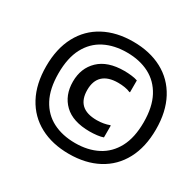

<svg xmlns="http://www.w3.org/2000/svg" viewBox="-161 -921 1146 1121"><g transform="rotate(30 412.0 -360.0)"><path d="M62 -360Q62 -479 107.5 -564Q153 -649 236.5 -693.5Q320 -738 432 -738Q544 -738 627.5 -693.5Q711 -649 756.5 -564Q802 -479 802 -360Q802 -241 756.5 -156Q711 -71 627.5 -26.5Q544 18 432 18Q320 18 236.5 -26.5Q153 -71 107.5 -156Q62 -241 62 -360ZM145 -360Q145 -256 181 -188.5Q217 -121 281.5 -88Q346 -55 432 -55Q518 -55 582.5 -88.5Q647 -122 683 -189.5Q719 -257 719 -360Q719 -463 683 -530.5Q647 -598 582.5 -631.5Q518 -665 432 -665Q346 -665 281.5 -632Q217 -599 181 -531.5Q145 -464 145 -360ZM242 -360Q242 -451 301 -507.5Q360 -564 472 -564Q496 -564 521 -561Q546 -558 562 -552V-472H557Q542 -479 520 -482.5Q498 -486 475 -486Q408 -486 373.5 -454Q339 -422 339 -360Q339 -297 372.5 -265.5Q406 -234 475 -234Q498 -234 520 -238Q542 -242 557 -248H562V-168Q546 -162 521 -159Q496 -156 472 -156Q358 -156 300 -212Q242 -268 242 -360Z"/></g></svg>

Font: Kufam SemiBold
Style: Italic
Weight: 600
Italic angle: -11°
Designer: Artur Schmal
Foundry: Original Type
Version: Version 1.301; ttfautohint (v1.8.3)